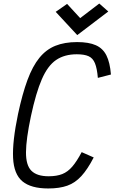

<svg xmlns="http://www.w3.org/2000/svg" viewBox="-20 -1052 648 1086"><path d="M253 14Q155.5 14 107 -26.2Q58.5 -66.5 54 -158.8Q49.5 -251 82 -407Q106.5 -521.5 135.5 -599.8Q164.5 -678 202.8 -725Q241 -772 293.2 -793Q345.5 -814 416 -814Q482 -814 522 -796.2Q562 -778.5 582 -738.5Q602 -698.5 607.5 -630.5L533.5 -611.5Q529 -665 517.2 -694Q505.5 -723 481.2 -734Q457 -745 414 -745Q345 -745 297.5 -712.8Q250 -680.5 216.8 -604.2Q183.5 -528 155 -395Q127.5 -265 127 -191Q126.5 -117 157.8 -86Q189 -55 255 -55Q301 -55 332.2 -67.5Q363.5 -80 389 -109.8Q414.5 -139.5 442 -191.5L510 -161.5Q475.5 -94.5 440.2 -56Q405 -17.5 360.8 -1.8Q316.5 14 253 14ZM417 -853.5 295 -985 359.5 -1030 433.5 -949.5 541.5 -1032 592.5 -987Z"/></svg>

Font: Victor Mono Thin
Style: Italic
Weight: 100
Italic angle: -12°
Monospace: yes
Designer: Rune Bjørnerås
Version: Version 1.561;gftools[0.9.30]